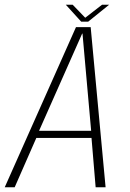

<svg xmlns="http://www.w3.org/2000/svg" viewBox="-45 -791 548 811"><path d="M-25 0H17L108.5 -208.5H341.5L359 0H401L338 -676.5H276ZM120 -238.5 302 -649H303.5L340 -238.5ZM298 -699.5H327.5L416 -771H386L315 -716L262 -771H233Z"/></svg>

Font: Anybody SemiCondensed ExtraLight
Style: Italic
Weight: 250
Width: 4
Italic angle: -10°
Version: Version 1.113;gftools[0.9.25]